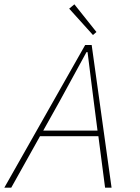

<svg xmlns="http://www.w3.org/2000/svg" viewBox="-28 -868 648 888"><path d="M248 -400 172 -264H423L406 -396Q401 -432 391.5 -510.5Q382 -589 377 -627H372Q319 -531 248 -400ZM-8 0 366 -660H396L488 0H458L427 -238H157L24 0ZM402 -706 292 -828 316 -848 418 -720Z"/></svg>

Font: TypoPRO Source Code Pro
Style: Italic
Weight: 200
Italic angle: -11°
Monospace: yes
Designer: Paul D. Hunt, Teo Tuominen
Foundry: Adobe Systems Incorporated
Version: Version 1.030;PS 1.0;hotconv 1.0.84;makeotf.lib2.5.63406